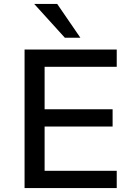

<svg xmlns="http://www.w3.org/2000/svg" viewBox="-20 -957 694 977"><path d="M105 0V-705H574V-617H207V-401H553V-313H207V-88H574V0ZM310 -765 154 -937H271L389 -765Z"/></svg>

Font: Nunito Sans 7pt Medium
Style: Regular
Weight: 500
Designer: Vernon Adams
Foundry: Vernon Adams
Version: Version 3.101;gftools[0.9.27]